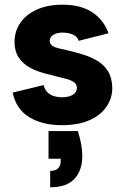

<svg xmlns="http://www.w3.org/2000/svg" viewBox="-20 -527 531 819"><path d="M312 32Q322 63 326.5 89.5Q331 116 331 138Q331 200 297.5 236Q264 272 194 272V202Q217 202 228 191Q239 180 239 160V150H187V32ZM166 -164Q171 -144 182.5 -133Q194 -122 210 -117Q226 -112 243 -112Q274 -112 291 -123Q308 -134 308 -151Q308 -168 295.5 -176.5Q283 -185 263 -190.5Q243 -196 221 -201Q196 -207 165 -215.5Q134 -224 106 -239.5Q78 -255 60 -281.5Q42 -308 42 -348Q42 -394 67 -430Q92 -466 138 -486.5Q184 -507 247 -507Q324 -507 373 -475Q422 -443 443 -385L316 -353Q311 -366 301 -373.5Q291 -381 276.5 -384.5Q262 -388 248 -388Q222 -388 207 -378Q192 -368 192 -353Q192 -343 198.5 -336Q205 -329 216.5 -325Q228 -321 243.5 -318Q259 -315 277 -310Q307 -303 338.5 -293Q370 -283 397 -266.5Q424 -250 441 -222.5Q458 -195 459 -152Q459 -108 434 -71.5Q409 -35 361 -14Q313 7 244 7Q161 7 105 -27Q49 -61 34 -132Z"/></svg>

Font: Albert Sans ExtraBold
Style: Regular
Weight: 800
Designer: Andreas Rasmussen
Foundry: a.Foundry
Version: Version 1.025